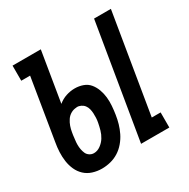

<svg xmlns="http://www.w3.org/2000/svg" viewBox="-128 -646 757 771"><g transform="rotate(-30 250.0 -261.0)"><path d="M317 0 405 -530H483L407 -70H448V0ZM132 8Q110 8 89.5 1.5Q69 -5 54 -19Q39 -33 30.5 -52Q22 -71 19 -92Q16 -113 17 -135Q18 -157 22 -179L68 -460H27V-530H158L120 -299Q137 -313 157 -319.5Q177 -326 197 -326Q217 -326 235 -319.5Q253 -313 264.5 -299Q276 -285 282.5 -267Q289 -249 291 -230Q293 -211 291.5 -191Q290 -171 287 -152Q284 -132 278.5 -113Q273 -94 264 -75.5Q255 -57 241 -40.5Q227 -24 209.5 -13Q192 -2 172 3Q152 8 132 8ZM135 -62Q151 -62 165.5 -72.5Q180 -83 189 -97.5Q198 -112 202.5 -128Q207 -144 210 -160Q212 -170 212.5 -181Q213 -192 212.5 -202Q212 -212 209.5 -222Q207 -232 201 -240Q195 -248 185.5 -252.5Q176 -257 166 -257Q166 -257 166 -256.5Q166 -256 166 -256Q152 -256 139.5 -249Q127 -242 119 -230Q111 -218 106.5 -205Q102 -192 100 -179L98 -167Q97 -156 95.5 -145.5Q94 -135 94 -124Q94 -113 96 -102.5Q98 -92 102 -83Q106 -74 115 -68Q124 -62 135 -62Z"/></g></svg>

Font: Iosevka Slab
Style: Italic
Weight: 400
Italic angle: -9°
Monospace: yes
Designer: Belleve Invis
Foundry: Belleve Invis
Version: Version 11.1.0; ttfautohint (v1.8.3)